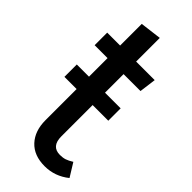

<svg xmlns="http://www.w3.org/2000/svg" viewBox="-220 -695 746 746"><g transform="rotate(45 153.0 -322.5)"><path d="M306 -24Q261 12 205 12Q146 12 113.5 -23Q81 -58 81 -117V-288H14V-356H81V-458H10V-527H81V-646L169 -657V-527H271L262 -458H169V-356H255V-288H169V-116Q169 -61 216 -61Q232 -61 244 -65Q256 -69 272 -79Z"/></g></svg>

Font: Fira Sans Extra Condensed
Style: Regular
Weight: 400
Width: 1
Designer: Carrois Corporate & Edenspiekermann AG
Foundry: Carrois Corporate GbR & Edenspiekermann AG
Version: Version 4.203